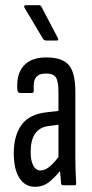

<svg xmlns="http://www.w3.org/2000/svg" viewBox="-20 -713 356 739"><path d="M222 0Q216 0 215 -9Q213 -27 211 -54.5Q209 -82 209 -101L205 -106V-358Q205 -399 195.5 -414.5Q186 -430 157 -430Q129 -430 118 -414.5Q107 -399 110 -364Q110 -355 102 -355H58Q48 -355 47 -367Q42 -426 70.5 -459Q99 -492 158 -492Q219 -492 244.5 -463Q270 -434 270 -360V-120Q270 -80 271 -52Q272 -24 273 -10Q274 0 268 0ZM115 6Q76 6 54.5 -28Q33 -62 33 -123Q33 -191 63 -232.5Q93 -274 161 -281L213 -287V-234L168 -228Q133 -224 115.5 -199Q98 -174 98 -128Q98 -95 108 -76Q118 -57 135 -57Q152 -57 169.5 -70.5Q187 -84 215 -121L218 -63Q188 -26 166 -10Q144 6 115 6ZM158 -557Q151 -557 146 -563L75 -682Q72 -687 73.5 -690Q75 -693 79 -693H130Q137 -693 140 -686L203 -566Q205 -562 204 -559.5Q203 -557 198 -557Z"/></svg>

Font: Sofia Sans Extra Condensed
Style: Regular
Weight: 400
Designer: Botio Nikoltchev, Ani Petrova
Foundry: lettersoup
Version: Version 4.101